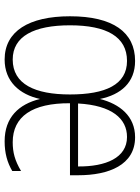

<svg xmlns="http://www.w3.org/2000/svg" viewBox="90 -668 589 808"><g transform="rotate(90 384.0 -264.5)"><path d="M558 -539C469 -539 418 -474 397 -391C379 -479 328 -539 237 -539C116 -539 49 -446 49 -265C49 -92 112 10 231 10C323 10 378 -52 397 -139C419 -49 475 10 575 10C625 10 664 -1 700 -22V-59C656 -33 622 -24 579 -24C471 -24 414 -106 415 -265H718V-300C718 -428 675 -539 558 -539ZM557 -505C645 -505 682 -415 681 -299H416C424 -442 480 -505 557 -505ZM237 -505C337 -505 378 -414 378 -265C378 -118 335 -24 231 -24C133 -24 87 -114 87 -265C87 -419 135 -505 237 -505Z"/></g></svg>

Font: Noto Sans Hebrew Condensed ExtraLight
Style: Regular
Weight: 200
Width: 3
Designer: Monotype Design Team
Foundry: Monotype Imaging Inc.
Version: Version 2.004